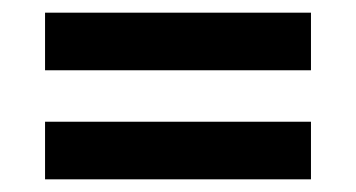

<svg xmlns="http://www.w3.org/2000/svg" viewBox="-20 -402 567 306"><path d="M475.6 -381.8V-290H51.8V-381.8ZM475.6 -208V-116.2H51.8V-208Z"/></svg>

Font: Crimson Pro ExtraBold
Style: Regular
Weight: 800
Designer: Jacques Le Bailly
Foundry: Baron von Fonthausen
Version: Version 1.003